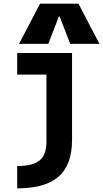

<svg xmlns="http://www.w3.org/2000/svg" viewBox="-20 -810 564 1050"><path d="M74 98Q160 98 197 67Q234 36 234 -34V-402H74V-520H374V-45Q374 91 301 155.5Q228 220 74 220ZM84 -570 199 -790H409L524 -570H364L306 -720H302L244 -570Z"/></svg>

Font: M PLUS 1 Code
Style: Bold
Weight: 700
Designer: Coji Morishita
Foundry: UNDERFOREST DESIGN
Version: Version 1.002